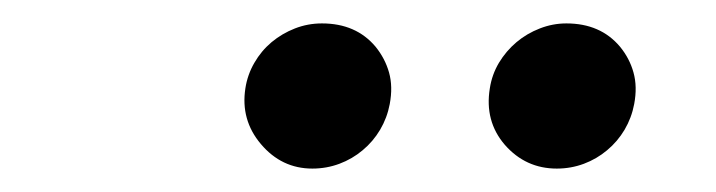

<svg xmlns="http://www.w3.org/2000/svg" viewBox="-20 -775 612 164"><path d="M398.4 -699.6Q400.2 -711.3 406.2 -721.4Q412.3 -731.5 421.2 -739Q430 -746.4 441.1 -750.7Q452.1 -755 463.8 -755Q492.9 -755 509.6 -735.1Q517.8 -725.1 521.1 -713.1Q524.5 -701 521.7 -686.1Q519.5 -674.4 513.5 -664.2Q507.5 -654.1 498.6 -646.7Q489.7 -639.2 478.7 -635.1Q467.7 -631 455.6 -631Q429 -631 411.2 -651.3Q393.8 -671.5 398.4 -699.6ZM189.6 -699.6Q191.4 -711.3 197.3 -721.4Q203.1 -731.5 212 -739Q220.9 -746.4 231.9 -750.7Q242.9 -755 255 -755Q284.1 -755 300.8 -735.1Q308.9 -725.1 312.3 -713.1Q315.7 -701 312.9 -686.1Q310.7 -674.4 304.7 -664.2Q298.7 -654.1 289.8 -646.7Q280.9 -639.2 269.9 -635.1Q258.9 -631 246.8 -631Q220.5 -631 202.8 -652Q185.4 -672.6 189.6 -699.6Z"/></svg>

Font: Inter P Medium
Style: Italic
Weight: 500
Italic angle: 9.39999°
Designer: Rasmus Andersson
Foundry: rsms
Version: Version 3.018;git-588b23468